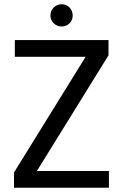

<svg xmlns="http://www.w3.org/2000/svg" viewBox="-20 -886 581 906"><path d="M154 -79H494V0H46V-72L384 -618H50V-697H492V-625ZM271 -761Q249 -761 233.5 -776Q218 -791 218 -813Q218 -835 233.5 -850.5Q249 -866 271 -866Q293 -866 308 -850.5Q323 -835 323 -813Q323 -791 308 -776Q293 -761 271 -761Z"/></svg>

Font: A Bank Premium Regular
Style: Regular
Weight: 400
Designer: Ninad Kale (Devanagari), Jonny Pinhorn (Latin), Htun Naung (Myanmar)
Foundry: Indian Type Foundry
Version: 4.004